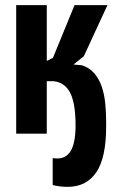

<svg xmlns="http://www.w3.org/2000/svg" viewBox="-20 -520 458 747"><path d="M274 -32Q274 -117 253.5 -158Q233 -199 189 -204H162V0H43V-500H162V-283L186 -295L270 -500H398L306 -301L266 -269L299 -266Q329 -256 347.5 -234Q366 -212 376 -182.5Q386 -153 389.5 -117.5Q393 -82 393 -45V-28Q393 94 354.5 150.5Q316 207 243 207Q214 207 185 200V95Q230 103 252 72Q274 41 274 -32Z"/></svg>

Font: PT Sans Narrow
Style: Bold
Weight: 700
Width: 3
Designer: A.Korolkova, O.Umpeleva, V.Yefimov
Foundry: ParaType Ltd
Version: Version 2.003W OFL